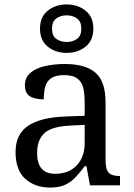

<svg xmlns="http://www.w3.org/2000/svg" viewBox="-20 -834 603 864"><path d="M205 10Q138 10 94 -29Q50 -68 50 -150Q50 -230 106.5 -268Q163 -306 278 -310L361 -313V-373Q361 -409 355 -436.5Q349 -464 329 -480Q309 -496 268 -496Q230 -496 210 -482Q190 -468 183.5 -443.5Q177 -419 177 -387Q135 -387 113.5 -401.5Q92 -416 92 -450Q92 -485 116.5 -506Q141 -527 182 -536.5Q223 -546 272 -546Q364 -546 409.5 -507Q455 -468 455 -373V-114Q455 -72 469 -57Q483 -42 517 -42H520V0H385L369 -86H361Q340 -58 320 -36.5Q300 -15 273.5 -2.5Q247 10 205 10ZM228 -52Q289 -52 325 -89.5Q361 -127 361 -191V-272L297 -269Q212 -265 179.5 -234.5Q147 -204 147 -145Q147 -52 228 -52ZM280 -596Q230 -596 195 -624Q160 -652 160 -705Q160 -758 195 -786Q230 -814 280 -814Q330 -814 365 -786Q400 -758 400 -705Q400 -652 365 -624Q330 -596 280 -596ZM280 -645Q307 -645 326.5 -659Q346 -673 346 -705Q346 -737 326.5 -751Q307 -765 280 -765Q253 -765 233.5 -751Q214 -737 214 -705Q214 -673 233.5 -659Q253 -645 280 -645Z"/></svg>

Font: Noto Serif Makasar
Style: Regular
Weight: 400
Designer: Sérgio Martins
Version: Version 1.001; ttfautohint (v1.8.4.7-5d5b)